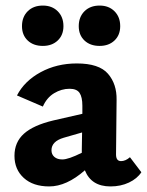

<svg xmlns="http://www.w3.org/2000/svg" viewBox="-20 -662 528 690"><path d="M488 -43Q473 -20 443.5 -6Q414 8 377 8Q308 8 285 -50Q219 8 157 8Q99 8 65.5 -22.5Q32 -53 32 -102Q32 -151 66 -181.5Q100 -212 171 -229L276 -253V-282Q276 -313 266 -328Q256 -343 230 -343Q201 -343 174.5 -327Q148 -311 134 -279L41 -319Q68 -371 126 -402.5Q184 -434 256 -434Q336 -434 368 -397Q400 -360 399 -303L397 -107Q397 -83 415 -83Q431 -83 447 -97ZM274 -113V-126L275 -186L209 -167Q165 -154 165 -122Q165 -107 175.5 -98Q186 -89 204 -89Q226 -89 274 -113ZM59 -568Q59 -601 79.5 -621.5Q100 -642 134 -642Q167 -642 187.5 -621.5Q208 -601 208 -568Q208 -536 187.5 -516.5Q167 -497 134 -497Q100 -497 79.5 -516.5Q59 -536 59 -568ZM263 -568Q263 -601 283.5 -621.5Q304 -642 338 -642Q371 -642 391.5 -621.5Q412 -601 412 -568Q412 -536 391.5 -516.5Q371 -497 338 -497Q304 -497 283.5 -516.5Q263 -536 263 -568Z"/></svg>

Font: Ysabeau Ultrabold
Style: Regular
Weight: 800
Designer: Christian Thalmann (Catharsis Fonts)
Version: Version 0.003